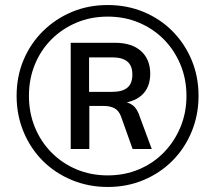

<svg xmlns="http://www.w3.org/2000/svg" viewBox="-20 -734 855 763"><path d="M408 9Q332 9 265.5 -18.5Q199 -46 150 -95Q101 -144 73.5 -210.5Q46 -277 46 -353Q46 -430 73.5 -495.5Q101 -561 150.5 -610Q200 -659 265.5 -686.5Q331 -714 408 -714Q485 -714 551 -686.5Q617 -659 665.5 -610Q714 -561 741.5 -495.5Q769 -430 769 -353Q769 -277 741.5 -210.5Q714 -144 665 -95Q616 -46 550.5 -18.5Q485 9 408 9ZM408 -37Q475 -37 532 -61Q589 -85 631 -128Q673 -171 697 -228.5Q721 -286 721 -353Q721 -420 697 -477.5Q673 -535 631 -577.5Q589 -620 532 -644Q475 -668 408 -668Q341 -668 284 -644Q227 -620 184.5 -577.5Q142 -535 118.5 -477.5Q95 -420 95 -353Q95 -286 118.5 -228.5Q142 -171 184.5 -128Q227 -85 284 -61Q341 -37 408 -37ZM261 -142V-564H436Q504 -564 540.5 -531Q577 -498 577 -441Q577 -386 543 -355.5Q509 -325 447 -323L459 -331Q488 -330 507 -316Q526 -302 537 -266L583 -142H507L461 -271Q452 -295 434.5 -304Q417 -313 392 -313H321L335 -322V-142ZM334 -369H426Q466 -369 486 -385.5Q506 -402 506 -438Q506 -473 486 -489.5Q466 -506 426 -506H334Z"/></svg>

Font: Nunito Sans 12pt ExtraLight 11pt Medium
Style: Regular
Weight: 500
Version: Version 3.101;gftools[0.9.27]